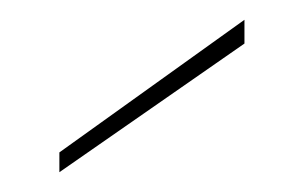

<svg xmlns="http://www.w3.org/2000/svg" viewBox="-20 -760 307 194"><path d="M40 -606 227 -740V-716L40 -586Z"/></svg>

Font: Poppins Variable
Style: Regular
Weight: 100
Designer: Jonny Pinhorn
Foundry: Indian Type Foundry
Version: Version 6.000